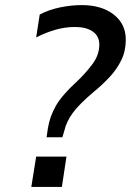

<svg xmlns="http://www.w3.org/2000/svg" viewBox="-20 -734 514 754"><path d="M163 -195 168 -230Q176 -278 200 -319.5Q224 -361 283 -415Q315 -445 342.5 -481.5Q370 -518 370 -559Q370 -592 344.5 -610Q319 -628 274 -628Q234 -628 195.5 -616.5Q157 -605 122 -587L136 -677Q172 -696 216 -705Q260 -714 301 -714Q379 -714 426.5 -677Q474 -640 474 -578Q474 -534 456.5 -498Q439 -462 410 -431Q381 -400 349 -374Q292 -326 266.5 -291.5Q241 -257 233 -222L225 -195ZM103 0 122 -119H241L223 0Z"/></svg>

Font: Mulish SemiBold
Style: Italic
Weight: 600
Italic angle: -9°
Designer: Vernon Adams
Foundry: Vernon Adams
Version: Version 3.603; ttfautohint (v1.8.3)